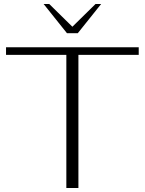

<svg xmlns="http://www.w3.org/2000/svg" viewBox="-20 -935 720 955"><path d="M310 -662H10V-700H670V-662H370V0H310ZM197 -915H225L340 -802L455 -915H483L367 -770H313Z"/></svg>

Font: Fahkwang ExtraLight
Style: Regular
Weight: 275
Designer: Suppakit Chalermlarp | Katatrad Co.,Ltd.
Foundry: Cadson Demak Co.,Ltd.
Version: Version 1.000; ttfautohint (v1.6)